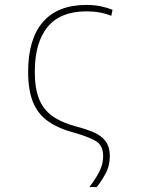

<svg xmlns="http://www.w3.org/2000/svg" viewBox="-20 -558 570 778"><path d="M342 200Q369 165 383.5 135.5Q398 106 398 75Q398 33 371 15.5Q344 -2 285 -19Q219 -36 176.5 -65.5Q134 -95 114 -143.5Q94 -192 94 -267Q94 -400 154 -469Q214 -538 330 -538Q362 -538 388.5 -532.5Q415 -527 436 -518L431 -494Q386 -512 330 -512Q225 -512 173 -449Q121 -386 121 -267Q121 -200 138.5 -156.5Q156 -113 194 -86.5Q232 -60 294 -44Q332 -34 361.5 -21Q391 -8 408 14.5Q425 37 425 75Q425 113 408.5 144Q392 175 372 200Z"/></svg>

Font: Noto Sans Mono Condensed Thin
Style: Regular
Weight: 100
Width: 3
Designer: Monotype Design Team
Foundry: Monotype Imaging Inc.
Version: Version 2.014; ttfautohint (v1.8.4.7-5d5b)